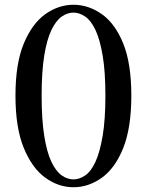

<svg xmlns="http://www.w3.org/2000/svg" viewBox="-20 -771 618 807"><path d="M289 16Q226 16 170.5 -24Q115 -64 80 -149Q45 -234 45 -369Q45 -504 80 -588Q115 -672 170.5 -711.5Q226 -751 289 -751Q352 -751 408 -711.5Q464 -672 498 -588Q532 -504 532 -369Q532 -234 498 -149Q464 -64 408 -24Q352 16 289 16ZM289 -17Q314 -17 338.5 -34Q363 -51 381.5 -91.5Q400 -132 411.5 -200Q423 -268 423 -369Q423 -470 411.5 -537.5Q400 -605 381.5 -644.5Q363 -684 338.5 -701Q314 -718 289 -718Q263 -718 239 -701Q215 -684 196 -644.5Q177 -605 166 -537.5Q155 -470 155 -369Q155 -268 166 -199.5Q177 -131 196 -91Q215 -51 239 -34Q263 -17 289 -17Z"/></svg>

Font: Noto Serif TC ExtraLight SemiBold
Style: Regular
Weight: 600
Version: Version 2.003-H1;hotconv 1.1.1;makeotfexe 2.6.0